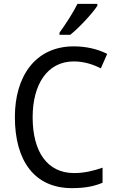

<svg xmlns="http://www.w3.org/2000/svg" viewBox="-20 -964 604 994"><path d="M484 -934V-944H381C359 -899 320 -839 288 -795V-784H344C389 -820 459 -895 484 -934ZM362 -646C416 -646 463 -630 502 -610L535 -685C486 -710 426 -724 362 -724C163 -724 57 -569 57 -358C57 -131 159 10 352 10C419 10 466 1 511 -18V-96C465 -80 417 -68 364 -68C224 -68 149 -179 149 -357C149 -527 225 -646 362 -646Z"/></svg>

Font: Noto Sans Ethiopic SemiCondensed
Style: Regular
Weight: 400
Width: 4
Designer: Monotype Design Team
Foundry: Monotype Imaging Inc.
Version: Version 2.102